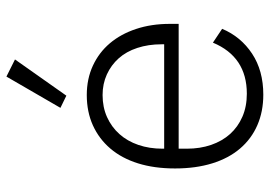

<svg xmlns="http://www.w3.org/2000/svg" viewBox="-138 -670 820 583"><g transform="rotate(-90 271.5 -378.0)"><path d="M276 12Q225 12 183.5 -6Q142 -24 112.5 -58.5Q83 -93 67.5 -143Q52 -193 52 -256Q52 -319 67.5 -368.5Q83 -418 112.5 -452.5Q142 -487 183 -505.5Q224 -524 275 -524Q324 -524 364 -505.5Q404 -487 432 -454Q460 -421 475.5 -374.5Q491 -328 491 -272V-245H112V-220Q112 -180 123.5 -146.5Q135 -113 156.5 -89Q178 -65 209 -51.5Q240 -38 279 -38Q391 -38 434 -141L476 -113Q452 -56 400.5 -22Q349 12 276 12ZM275 -476Q238 -476 208 -462.5Q178 -449 156.5 -425Q135 -401 123.5 -367.5Q112 -334 112 -294V-289H429V-297Q429 -337 418 -370.5Q407 -404 386.5 -427Q366 -450 337.5 -463Q309 -476 275 -476ZM273 -586 236 -604 331 -768 383 -742Z"/></g></svg>

Font: IBM Plex Sans Thai Light
Style: Regular
Weight: 300
Designer: Mike Abbink, Paul van der Laan, Pieter van Rosmalen, Ben Mitchell, Mark Frömberg
Foundry: Bold Monday
Version: Version 1.2